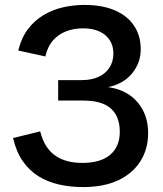

<svg xmlns="http://www.w3.org/2000/svg" viewBox="-20 -742 660 779"><path d="M317 17Q265 17 219 6.5Q173 -4 136 -27Q99 -50 72.5 -88Q46 -126 33 -182L143 -209Q160 -142 203 -111.5Q246 -81 314 -81Q388 -81 427 -114Q466 -147 466 -207Q466 -270 429.5 -302Q393 -334 318 -334H216V-417H312Q351 -417 379.5 -430Q408 -443 424 -467.5Q440 -492 440 -525Q440 -571 407.5 -599Q375 -627 316 -627Q280 -627 248.5 -615Q217 -603 195 -578Q173 -553 164 -513L54 -537Q67 -589 93.5 -624Q120 -659 157 -681Q194 -703 236.5 -712.5Q279 -722 322 -722Q395 -722 446 -700Q497 -678 524 -637.5Q551 -597 551 -542Q551 -488 517 -445.5Q483 -403 421 -389V-388Q470 -381 505.5 -356.5Q541 -332 561 -292.5Q581 -253 581 -202Q581 -137 549.5 -87.5Q518 -38 459.5 -10.5Q401 17 317 17Z"/></svg>

Font: TikTok Sans 24pt Medium
Style: Regular
Weight: 500
Version: Version 4.000